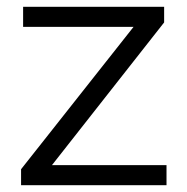

<svg xmlns="http://www.w3.org/2000/svg" viewBox="-20 -545 551 565"><path d="M42 0V-47L392 -490L407 -466H48V-525H463V-479L114 -35L96 -59H470V0Z"/></svg>

Font: Montserrat Thin
Style: Regular
Weight: 400
Version: Version 9.000